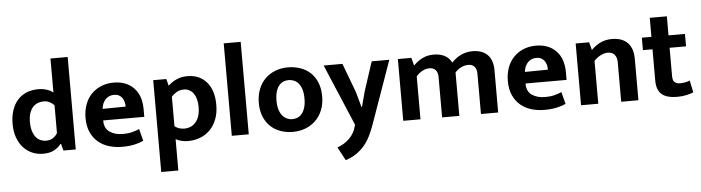

<svg xmlns="http://www.w3.org/2000/svg" viewBox="-54 -964 5392 1477"><g transform="rotate(-5 2642.0 -225.5)"><path d="M368 -714H501V0H406L392 -52H387Q369 -27 335.5 -8Q302 11 248 11Q203 11 164 -6Q125 -23 96 -55Q67 -87 50.5 -133Q34 -179 34 -238Q34 -295 49 -341Q64 -387 92 -419.5Q120 -452 161 -469.5Q202 -487 255 -487Q289 -487 319.5 -477Q350 -467 368 -451ZM368 -352Q355 -368 334 -379Q313 -390 288 -390Q264 -390 242.5 -382Q221 -374 204.5 -356.5Q188 -339 178 -310.5Q168 -282 168 -241Q168 -201 177 -172Q186 -143 201 -124Q216 -105 236.5 -96Q257 -87 280 -87Q312 -87 334.5 -102.5Q357 -118 368 -139Z M1048 -204H731V-200Q731 -143 771 -115Q811 -87 874 -87Q914 -87 944.5 -95Q975 -103 1000 -114L1024 -21Q997 -8 956 1.5Q915 11 859 11Q805 11 757.5 -3.5Q710 -18 674.5 -48Q639 -78 618 -124Q597 -170 597 -234Q597 -291 614 -337.5Q631 -384 662.5 -417Q694 -450 738 -468.5Q782 -487 836 -487Q933 -487 990.5 -428Q1048 -369 1048 -263ZM912 -295Q912 -314 907.5 -332Q903 -350 893 -363.5Q883 -377 868 -385Q853 -393 831 -393Q791 -393 765 -366Q739 -339 734 -293Z M1367 11Q1341 11 1315.5 4.5Q1290 -2 1273 -12V230H1141V-479H1242L1256 -426Q1285 -454 1322 -470.5Q1359 -487 1405 -487Q1499 -487 1553.5 -423.5Q1608 -360 1608 -248Q1608 -185 1589 -136.5Q1570 -88 1537 -55Q1504 -22 1460 -5.5Q1416 11 1367 11ZM1369 -387Q1336 -387 1311 -371.5Q1286 -356 1273 -340V-112Q1304 -87 1350 -87Q1372 -87 1393.5 -95.5Q1415 -104 1432.5 -122.5Q1450 -141 1460.5 -171Q1471 -201 1471 -244Q1471 -275 1464.5 -301Q1458 -327 1445 -346Q1432 -365 1413 -376Q1394 -387 1369 -387Z M1706 0V-714H1837V0Z M2425 -242Q2425 -183 2406 -136Q2387 -89 2353.5 -56.5Q2320 -24 2275 -6.5Q2230 11 2178 11Q2126 11 2081.5 -5Q2037 -21 2004.5 -52Q1972 -83 1953.5 -128.5Q1935 -174 1935 -232Q1935 -293 1954 -340.5Q1973 -388 2006.5 -420.5Q2040 -453 2085 -470Q2130 -487 2182 -487Q2234 -487 2278.5 -471Q2323 -455 2355.5 -424.5Q2388 -394 2406.5 -348Q2425 -302 2425 -242ZM2288 -237Q2288 -278 2279 -307Q2270 -336 2255 -354Q2240 -372 2220 -380.5Q2200 -389 2179 -389Q2158 -389 2139 -381.5Q2120 -374 2105 -356.5Q2090 -339 2081 -310Q2072 -281 2072 -237Q2072 -198 2081 -169.5Q2090 -141 2105.5 -123Q2121 -105 2140.5 -96Q2160 -87 2181 -87Q2202 -87 2221 -94.5Q2240 -102 2255 -120Q2270 -138 2279 -166.5Q2288 -195 2288 -237Z M2457 -477H2602L2687 -250L2719 -134H2723L2754 -251L2828 -477H2964L2789 17Q2774 58 2755.5 95.5Q2737 133 2710.5 165Q2684 197 2648 222Q2612 247 2563 263L2508 160Q2564 140 2602 102Q2640 64 2654 11L2658 -2Z M3163 0H3030V-477H3134L3150 -416Q3182 -449 3220 -468Q3258 -487 3306 -487Q3408 -487 3445 -413Q3477 -448 3518 -467.5Q3559 -487 3606 -487Q3682 -487 3722.5 -446Q3763 -405 3763 -327V0H3630V-312Q3630 -346 3613.5 -365.5Q3597 -385 3565 -385Q3538 -385 3510.5 -372Q3483 -359 3463 -335V0H3330V-312Q3330 -346 3313.5 -365.5Q3297 -385 3265 -385Q3238 -385 3210.5 -370.5Q3183 -356 3163 -331Z M4309 -204H3992V-200Q3992 -143 4032 -115Q4072 -87 4135 -87Q4175 -87 4205.5 -95Q4236 -103 4261 -114L4285 -21Q4258 -8 4217 1.5Q4176 11 4120 11Q4066 11 4018.5 -3.5Q3971 -18 3935.5 -48Q3900 -78 3879 -124Q3858 -170 3858 -234Q3858 -291 3875 -337.5Q3892 -384 3923.5 -417Q3955 -450 3999 -468.5Q4043 -487 4097 -487Q4194 -487 4251.5 -428Q4309 -369 4309 -263ZM4173 -295Q4173 -314 4168.5 -332Q4164 -350 4154 -363.5Q4144 -377 4129 -385Q4114 -393 4092 -393Q4052 -393 4026 -366Q4000 -339 3995 -293Z M4536 0H4403V-477H4507L4523 -416Q4556 -450 4595.5 -468.5Q4635 -487 4683 -487Q4762 -487 4804 -444Q4846 -401 4846 -319V0H4713V-305Q4713 -342 4695 -363.5Q4677 -385 4642 -385Q4616 -385 4587.5 -370.5Q4559 -356 4536 -331Z M5247 -381H5120V-161Q5120 -127 5135.5 -114.5Q5151 -102 5177 -102Q5197 -102 5218 -106Q5239 -110 5252 -117L5272 -24Q5255 -16 5221 -8Q5187 0 5149 0Q5062 0 5025 -34.5Q4988 -69 4988 -138V-381H4914V-477H4988V-624H5120V-477H5247Z"/></g></svg>

Font: Mukta
Style: Bold
Weight: 700
Designer: Girish Dalvi and Yashodeep Gholap
Foundry: Ek Type
Version: Version 2.538;PS 1.002;hotconv 16.6.51;makeotf.lib2.5.65220;